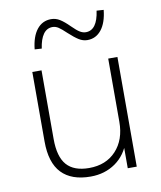

<svg xmlns="http://www.w3.org/2000/svg" viewBox="-82 -787 725 862"><g transform="rotate(-10 280.5 -356.5)"><path d="M262 8Q175 8 130 -39Q85 -86 85 -183V-500H127V-187Q127 -106 160 -68.5Q193 -31 262 -31Q339 -31 385 -80.5Q431 -130 431 -212V-500H473V0H432V-122H444Q424 -60 375.5 -26Q327 8 262 8ZM145 -596 113 -598Q119 -656 144 -687.5Q169 -719 209 -719Q230 -719 248.5 -707.5Q267 -696 291 -672Q313 -650 326.5 -642Q340 -634 353 -634Q405 -634 417 -721L449 -719Q443 -661 418 -629.5Q393 -598 354 -598Q334 -598 315.5 -609.5Q297 -621 271 -645Q249 -666 236 -674.5Q223 -683 209 -683Q183 -683 167 -660.5Q151 -638 145 -596Z"/></g></svg>

Font: Mulish ExtraLight
Style: Regular
Weight: 200
Designer: Vernon Adams
Foundry: Vernon Adams
Version: Version 3.603